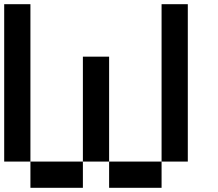

<svg xmlns="http://www.w3.org/2000/svg" viewBox="-20 -895 1040 915"><path d="M750 -875H875V-125H750ZM500 -125H750V0H500ZM375 -625H500V-125H375ZM125 -125H375V0H125ZM0 -875H125V-125H0Z"/></svg>

Font: Pixel Operator Mono 8
Style: Regular
Weight: 400
Monospace: yes
Designer: Jayvee Enaguas (HarvettFox96)
Foundry: The Grandoplex Project
Version: Version 1.5.0 (October 25, 2015)